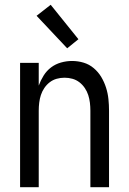

<svg xmlns="http://www.w3.org/2000/svg" viewBox="-20 -783 540 803"><path d="M64 0V-520H142V-425Q150 -447 162.5 -467Q175 -487 193.5 -501Q212 -515 235 -521.5Q258 -528 281 -528Q306 -528 329.5 -521Q353 -514 372 -498Q391 -482 403.5 -461Q416 -440 423.5 -416.5Q431 -393 433.5 -368.5Q436 -344 436 -320V0H358V-320Q358 -337 356 -353.5Q354 -370 349 -385.5Q344 -401 334.5 -415Q325 -429 312 -439Q299 -449 283 -453.5Q267 -458 250 -458Q233 -458 217 -453.5Q201 -449 188 -439Q175 -429 165.5 -415Q156 -401 151 -385.5Q146 -370 144 -353.5Q142 -337 142 -320V0ZM261 -581 133 -717 192 -763 308 -619Z"/></svg>

Font: Iosevka srxl
Style: Regular
Weight: 400
Monospace: yes
Designer: Belleve Invis
Foundry: Belleve Invis
Version: Version 33.0.1; ttfautohint (v1.8.3)